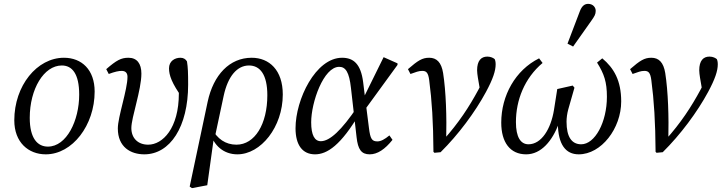

<svg xmlns="http://www.w3.org/2000/svg" viewBox="-20 -786 3736 994"><path d="M217 13C355 13 470 -138 470 -312C470 -425 403 -487 311 -487C172 -487 54 -343 54 -163C54 -49 127 13 217 13ZM228 -27C174 -27 134 -70 134 -176C134 -325 207 -447 300 -447C353 -447 390 -405 390 -296C390 -162 325 -27 228 -27Z M727 13C861 13 954 -130 954 -348C954 -408 953 -437 948 -468C941 -480 930 -487 914 -487C885 -487 855 -470 855 -432C855 -397 869 -355 925 -278L928 -346L902 -381C905 -351 906 -329 906 -303C906 -121 822 -37 747 -37C694 -37 660 -71 660 -123C660 -178 712 -320 712 -405C712 -457 689 -487 645 -487C607 -487 583 -474 530 -428L543 -403C575 -415 595 -419 610 -419C630 -419 640 -408 640 -388C640 -322 590 -181 590 -121C590 -24 657 13 727 13Z M974 188 1053 173 1088 -79H1093L1138 -290C1160 -392 1208 -447 1269 -447C1327 -447 1364 -399 1364 -293C1364 -143 1299 -37 1204 -37C1148 -37 1104 -67 1076 -122L1066 -105C1086 -31 1139 13 1209 13C1330 13 1444 -128 1444 -297C1444 -423 1374 -487 1283 -487C1169 -487 1085 -399 1055 -259L962 180L974 188Z M1611 13C1673 13 1745 -33 1843 -201L1830 -233C1748 -111 1687 -55 1641 -55C1609 -55 1591 -86 1591 -153C1591 -256 1655 -440 1736 -440C1769 -440 1788 -413 1797 -330L1826 -76C1833 -12 1851 13 1894 13C1934 13 1973 -13 2012 -62L1996 -85C1972 -65 1952 -54 1934 -54C1906 -54 1897 -66 1890 -124L1874 -250L1871 -272L1860 -361C1848 -455 1810 -487 1751 -487C1614 -487 1510 -271 1510 -122C1510 -35 1546 13 1611 13ZM1864 -211 2038 -450V-458L1966 -490L1858 -271L1864 -211Z M2224 0 2229 5 2261 2C2353 -89 2440 -206 2496 -310C2532 -377 2546 -419 2546 -453C2546 -465 2544 -474 2541 -480C2535 -485 2522 -493 2503 -493C2471 -493 2450 -472 2450 -422C2450 -412 2452 -397 2454 -384L2466 -314L2478 -365C2472 -351 2467 -341 2457 -322C2409 -233 2355 -150 2275 -61L2290 -58C2293 -182 2289 -312 2274 -408C2265 -463 2241 -487 2202 -487C2166 -487 2144 -473 2092 -428L2105 -403C2133 -413 2148 -419 2166 -419C2187 -419 2197 -410 2202 -371C2216 -265 2223 -155 2224 0Z M2704 13C2782 13 2840 -57 2874 -149L2868 -148C2869 -37 2909 13 2976 13C3093 13 3196 -121 3196 -261C3196 -369 3158 -434 3098 -484L3071 -462C3108 -403 3122 -361 3122 -285C3122 -153 3060 -39 2989 -39C2940 -39 2913 -77 2913 -156C2913 -175 2916 -198 2922 -220L2954 -332L2945 -343L2865 -325L2848 -217C2832 -118 2783 -39 2716 -39C2676 -39 2651 -75 2651 -154C2651 -267 2695 -381 2789 -460L2771 -484C2648 -423 2575 -291 2575 -151C2575 -49 2621 13 2704 13ZM2918 -560 2947 -545C2978 -589 3010 -634 3041 -678C3058 -702 3064 -712 3064 -730C3064 -749 3049 -766 3025 -766C3008 -766 2993 -757 2982 -728C2961 -672 2939 -616 2918 -560Z M3374 0 3379 5 3411 2C3503 -89 3590 -206 3646 -310C3682 -377 3696 -419 3696 -453C3696 -465 3694 -474 3691 -480C3685 -485 3672 -493 3653 -493C3621 -493 3600 -472 3600 -422C3600 -412 3602 -397 3604 -384L3616 -314L3628 -365C3622 -351 3617 -341 3607 -322C3559 -233 3505 -150 3425 -61L3440 -58C3443 -182 3439 -312 3424 -408C3415 -463 3391 -487 3352 -487C3316 -487 3294 -473 3242 -428L3255 -403C3283 -413 3298 -419 3316 -419C3337 -419 3347 -410 3352 -371C3366 -265 3373 -155 3374 0Z"/></svg>

Font: Source Serif Variable
Style: Italic
Weight: 389
Italic angle: -12°
Designer: Frank Grießhammer
Foundry: Adobe Systems Incorporated
Version: Version 3.001;hotconv 1.0.111;makeotfexe 2.5.65597